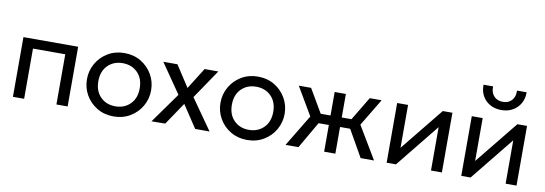

<svg xmlns="http://www.w3.org/2000/svg" viewBox="-58 -1147 4407 1552"><g transform="rotate(10 2146.0 -371.0)"><path d="M79.5 0V-490H528.5V0H436.5V-412H171.5V0Z M907 15Q831 15 771.5 -20.5Q712 -56 678 -115Q644 -174 644 -245Q644 -315 678 -374.2Q712 -433.5 771.5 -469.2Q831 -505 907 -505Q983.5 -505 1042.8 -469.5Q1102 -434 1136.2 -375Q1170.5 -316 1170.5 -245Q1170.5 -175 1136.5 -115.8Q1102.5 -56.5 1043 -20.8Q983.5 15 907 15ZM907 -68Q981 -68 1029 -115.8Q1077 -163.5 1077 -245Q1077 -326.5 1029.2 -374.2Q981.5 -422 907 -422Q833 -422 785.2 -374.2Q737.5 -326.5 737.5 -245Q737.5 -163.5 785.2 -115.8Q833 -68 907 -68Z M1217 0.5 1394.5 -248 1227.5 -490H1343.5L1457 -315.5L1566.5 -490H1679L1517 -251L1693.5 0H1575.5L1453.5 -184L1329.5 -0.5Z M2003 15Q1927 15 1867.5 -20.5Q1808 -56 1774 -115Q1740 -174 1740 -245Q1740 -315 1774 -374.2Q1808 -433.5 1867.5 -469.2Q1927 -505 2003 -505Q2079.5 -505 2138.8 -469.5Q2198 -434 2232.2 -375Q2266.5 -316 2266.5 -245Q2266.5 -175 2232.5 -115.8Q2198.5 -56.5 2139 -20.8Q2079.5 15 2003 15ZM2003 -68Q2077 -68 2125 -115.8Q2173 -163.5 2173 -245Q2173 -326.5 2125.2 -374.2Q2077.5 -422 2003 -422Q1929 -422 1881.2 -374.2Q1833.5 -326.5 1833.5 -245Q1833.5 -163.5 1881.2 -115.8Q1929 -68 2003 -68Z M2317 0 2474.5 -260.5 2339.5 -490H2440.5L2553.5 -297H2634V-490H2726V-297H2806L2922 -490H3019.5L2884.5 -266L3043.5 0H2933.5L2809 -219H2726V0H2634V-219H2549.5L2423 0Z M3147 0V-490H3236.5V-138L3521.5 -490H3600.5V0H3511V-356L3223.5 0Z M3759.5 0V-490H3849V-138L4134 -490H4213V0H4123.5V-356L3836 0ZM3986 -580Q3932.5 -580 3892 -602.8Q3851.5 -625.5 3829.5 -665.5Q3807.5 -705.5 3809 -757H3887.5Q3885 -707.5 3912.2 -677.5Q3939.5 -647.5 3986 -647.5Q4032.5 -647.5 4059.2 -677.5Q4086 -707.5 4083.5 -757H4162.5Q4163.5 -706 4141 -666Q4118.5 -626 4078.2 -603Q4038 -580 3986 -580Z"/></g></svg>

Font: Geologica Light
Style: Regular
Weight: 300
Designer: Sindre Bremnes, Frode Helland
Foundry: Monokrom Skriftforlag AS
Version: Version 1.010; ttfautohint (v1.8.4.7-5d5b);gftools[0.9.28]